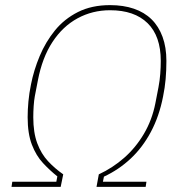

<svg xmlns="http://www.w3.org/2000/svg" viewBox="-20 -730 716 750"><path d="M25 0 28 -20H200L204 -41Q175 -64 148 -93Q121 -122 104.5 -165Q88 -208 88 -272Q88 -301 91 -333.5Q94 -366 101 -400Q112 -456 135 -511Q158 -566 194.5 -611Q231 -656 284.5 -683Q338 -710 410 -710Q462 -710 503 -696Q544 -682 572 -654.5Q600 -627 615 -586Q630 -545 630 -492Q630 -455 627 -421Q624 -387 617 -353Q602 -276 569.5 -215Q537 -154 490.5 -110.5Q444 -67 386 -40L382 -20H552L549 0H357L366 -49Q420 -74 465 -113.5Q510 -153 542 -207Q574 -261 587 -327L599 -389Q604 -415 606 -441.5Q608 -468 608 -492Q608 -589 556.5 -639.5Q505 -690 410 -690Q341 -690 283 -658.5Q225 -627 185 -566Q145 -505 128 -416L116 -354Q113 -338 111.5 -315.5Q110 -293 110 -272Q110 -212 125.5 -170.5Q141 -129 167.5 -100.5Q194 -72 227 -49L217 0Z"/></svg>

Font: IBM Plex Sans Thin
Style: Italic
Weight: 250
Italic angle: -11.31°
Designer: Mike Abbink, Paul van der Laan, Pieter van Rosmalen
Foundry: Bold Monday
Version: Version 3.201